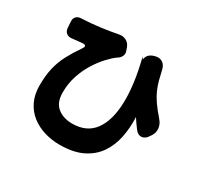

<svg xmlns="http://www.w3.org/2000/svg" viewBox="-170 -987 1339 1280"><g transform="rotate(30 500.0 -347.5)"><path d="M81 -679Q79 -702 92.5 -716Q106 -730 129 -731Q130 -731 130.5 -731Q131 -731 135 -731Q209 -735 274.5 -743.5Q340 -752 401 -764Q432 -770 456.5 -757Q481 -744 491 -715L499 -693Q506 -672 497.5 -654.5Q489 -637 471 -626Q471 -626 466 -623Q439 -603 405.5 -567Q372 -531 341 -481.5Q310 -432 290 -371.5Q270 -311 270 -242Q270 -165 314.5 -129Q359 -93 428 -93Q539 -93 595.5 -170Q652 -247 656 -387Q660 -527 612 -715L623 -698Q627 -744 680 -758Q714 -768 738 -752.5Q762 -737 769 -702Q778 -661 787 -628Q796 -595 810 -563Q824 -531 849 -494.5Q874 -458 916 -410Q939 -384 942.5 -351.5Q946 -319 926 -290L917 -277Q898 -249 871.5 -247.5Q845 -246 824 -274Q796 -311 775 -344Q779 -263 764 -188.5Q749 -114 709 -55.5Q669 3 599.5 37Q530 71 425 71Q364 71 308 54Q252 37 208 3Q164 -31 138.5 -83.5Q113 -136 113 -207Q113 -282 127 -341Q141 -400 169 -452.5Q197 -505 237 -563Q248 -578 243 -586Q238 -594 221 -592Q186 -589 150 -585Q144 -584 143 -584Q118 -581 102 -593.5Q86 -606 84 -631Z"/></g></svg>

Font: Chiron GoRound TC H
Style: Regular
Weight: 900
Designer: Ryoko NISHIZUKA 西塚涼子 (kana, bopomofo & ideographs); Paul D. Hunt (Latin, Greek & Cyrillic); Sandoll Communications 산돌커뮤니
Foundry: Adobe
Version: Version 1.000;hotconv 1.1.1;makeotfexe 2.6.0